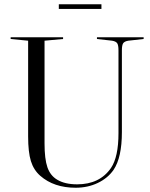

<svg xmlns="http://www.w3.org/2000/svg" viewBox="-20 -865 705 901"><path d="M536 -240V-629Q536 -653 530 -662Q524 -671 506 -674L435 -682V-690H654V-682L582 -674Q564 -671 558 -662Q552 -653 552 -629V-245Q552 -126 513 -68Q486 -29 439 -6.5Q392 16 335 16Q233 16 169 -40Q138 -67 125 -109Q112 -151 112 -225V-674L30 -682V-690H276V-682L189 -674V-192Q189 -119 202.5 -80Q216 -41 248 -22Q284 0 342 0Q448 0 501 -77Q536 -129 536 -240ZM256 -823V-845H456V-823Z"/></svg>

Font: Libre Caslon Display
Style: Regular
Weight: 400
Designer: Pablo Impallari, Rodrigo Fuenzalida
Foundry: Pablo Impallari, Rodrigo Fuenzalida
Version: Version 1.002